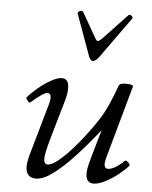

<svg xmlns="http://www.w3.org/2000/svg" viewBox="-52 -749 637 805"><g transform="rotate(5 266.5 -346.0)"><path d="M129 13Q86 13 86 -35Q86 -53 95 -86L157 -304Q169 -349 146 -349Q131 -349 78 -303Q74 -299 66 -309.5Q58 -320 60 -322Q76 -341 102 -363Q128 -385 155.5 -400.5Q183 -416 202 -416Q231 -416 231 -375Q231 -364 229 -351.5Q227 -339 221 -318L177 -166Q157 -95 157 -74Q157 -50 173 -50Q190 -50 217 -72Q244 -94 274 -127.5Q304 -161 331.5 -198Q359 -235 378 -265Q393 -289 409 -324.5Q425 -360 441 -405Q445 -416 470 -416Q501 -416 501 -407L418 -109Q409 -80 411.5 -67Q414 -54 426 -54Q453 -54 494 -93Q499 -98 508.5 -88.5Q518 -79 515 -75Q502 -59 476 -38Q450 -17 421 -2Q392 13 371 13Q339 13 339 -28Q339 -37 341 -49Q343 -61 350 -87L386 -213Q337 -151 290 -100Q243 -49 201.5 -18Q160 13 129 13ZM324 -499Q313 -499 306 -519L244 -690Q241 -698 251 -702.5Q261 -707 266 -700L325 -597Q332 -584 337 -584Q342 -584 354 -595L456 -703Q461 -708 469 -702Q477 -696 473 -690L348 -516Q335 -499 324 -499Z"/></g></svg>

Font: Junicode SmExp
Style: Italic
Weight: 400
Width: 6
Italic angle: -11°
Designer: Peter S. Baker
Version: Version 2.205; ttfautohint (v1.8.4)